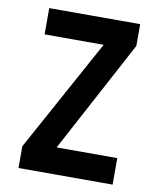

<svg xmlns="http://www.w3.org/2000/svg" viewBox="-81 -778 692 842"><g transform="rotate(10 265.0 -357.0)"><path d="M59 0V-97L333 -597H70V-714H475V-617L208 -118H478V0Z"/></g></svg>

Font: Noto Sans Mono Condensed
Style: Bold
Weight: 700
Width: 3
Designer: Monotype Design Team
Foundry: Monotype Imaging Inc.
Version: Version 2.014